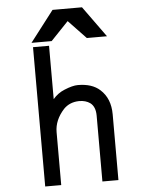

<svg xmlns="http://www.w3.org/2000/svg" viewBox="-72 -1249 1009 1306"><g transform="rotate(-5 432.5 -596.0)"><path d="M336.9 -1192.4 174.8 -981.4H312.5L432.6 -1107.4L552.7 -981.4H690.4L538.1 -1192.4ZM182.6 0H292V-361.3Q292 -444.3 357.4 -515.6Q397.5 -556.6 460 -558.6H463.9Q507.8 -558.6 538.1 -537.1Q573.2 -510.7 573.2 -449.2V0H682.6V-449.2Q682.6 -557.6 614.3 -619.1Q560.5 -668 463.9 -668Q427.7 -668 371.1 -644.5Q325.2 -626 292 -586.9V-951.2H182.6Z"/></g></svg>

Font: OCR-B
Style: Regular
Weight: 400
Version: 1.1